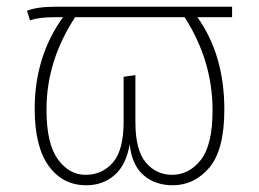

<svg xmlns="http://www.w3.org/2000/svg" viewBox="-20 -540 770 570"><path d="M669 -520V-489H566Q646 -377 646 -215Q646 -95 601.5 -42.5Q557 10 493 10Q440 10 405.5 -20.5Q371 -51 365 -112Q355 -51 320.5 -20.5Q286 10 236 10Q166 10 124.5 -47.5Q83 -105 83 -217Q83 -372 167 -489H143Q97 -489 69 -480L60 -508Q90 -520 143 -520ZM611 -213Q611 -360 528 -489H203Q118 -359 118 -215Q118 -114 151.5 -67.5Q185 -21 234 -21Q284 -21 315.5 -58Q347 -95 347 -178V-312L382 -317V-177Q382 -94 413 -57.5Q444 -21 491 -21Q541 -21 576 -65Q611 -109 611 -213Z"/></svg>

Font: Fira Sans UltraLight
Style: Regular
Weight: 200
Designer: Carrois Corporate & Edenspiekermann AG
Foundry: Carrois Corporate GbR & Edenspiekermann AG
Version: Version 4.106;PS 004.106;hotconv 1.0.70;makeotf.lib2.5.58329